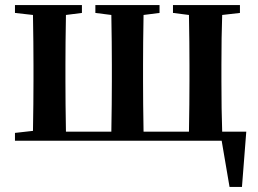

<svg xmlns="http://www.w3.org/2000/svg" viewBox="-20 -555 1016 757"><path d="M856 -36H951L934 182H885L854 0H39V-31L110 -39Q112 -153 112 -235V-300Q112 -382 110 -496L39 -504V-535H303V-504L240 -496Q238 -382 238 -300V-235Q238 -150 240 -36H419Q421 -150 421 -235V-300Q421 -382 419 -496L356 -504V-535H609V-504L546 -496Q544 -382 544 -300V-235Q544 -150 546 -36H725Q727 -150 727 -235V-300Q727 -382 725 -496L662 -504V-535H926V-504L856 -496Q853 -411 853 -300V-235Q853 -122 856 -36Z"/></svg>

Font: Swei Spring CJKtc
Style: Bold
Weight: 700
Version: Version 1.021